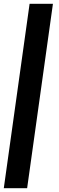

<svg xmlns="http://www.w3.org/2000/svg" viewBox="-28 -750 311 1012"><path d="M128 -730 -8 242H115L251 -730Z"/></svg>

Font: Cantarell
Style: BoldOblique
Weight: 700
Italic angle: -8°
Designer: Dave Crossland
Version: Version 0.024